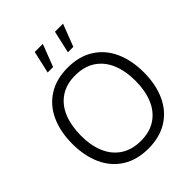

<svg xmlns="http://www.w3.org/2000/svg" viewBox="-267 -1101 1258 1258"><g transform="rotate(-45 362.0 -472.5)"><path d="M361.7 15Q256.2 15 181.5 -32.1Q106.8 -79.2 68.4 -163.8Q30 -248.5 30 -360Q30 -471.5 68.4 -556.2Q106.8 -640.8 181.5 -687.9Q256.2 -735 361.7 -735Q467.2 -735 541.8 -687.9Q616.5 -640.8 654.9 -556.2Q693.3 -471.5 693.3 -360Q693.3 -248.5 654.9 -163.8Q616.5 -79.2 541.8 -32.1Q467.2 15 361.7 15ZM361.7 -55.7Q444.3 -55.3 501.2 -93.4Q558 -131.5 586.7 -200.1Q615.3 -268.7 615.3 -360Q615.3 -451.2 586.7 -519.6Q558 -588 501.2 -626Q444.5 -664 361.7 -664.3Q279.3 -664.7 222.5 -626.6Q165.7 -588.5 137.2 -520.1Q108.7 -451.7 108 -360Q107.3 -269.2 136 -200.6Q164.7 -132 221.8 -94Q278.8 -56 361.7 -55.7ZM469.2 -960 434 -805H484.3L544 -960ZM281.8 -960 246.7 -805H297L356.7 -960Z"/></g></svg>

Font: Hauora
Style: Regular
Weight: 400
Designer: Wayne Shih
Foundry: WCYS
Version: Version 1.001